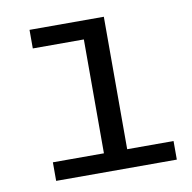

<svg xmlns="http://www.w3.org/2000/svg" viewBox="-63 -563 626 626"><g transform="rotate(-10 250.0 -250.0)"><path d="M74 0V-61.5H243V-438.5H74V-500H320V-61.5H473.5V0Z"/></g></svg>

Font: Trispace Light
Style: Regular
Weight: 300
Designer: Tyler Finck
Foundry: Etcetera Type Company
Version: Version 1.210; ttfautohint (v1.8.3)